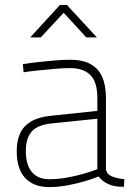

<svg xmlns="http://www.w3.org/2000/svg" viewBox="-20 -752 535 781"><path d="M179 9Q118 9 83 -27.5Q48 -64 48 -137Q48 -180 62 -210Q76 -240 106.5 -258Q137 -276 186 -281L376 -301V-353Q376 -418 348 -446.5Q320 -475 265 -475Q239 -475 204 -472Q169 -469 135 -465.5Q101 -462 76 -458L73 -491Q97 -495 131 -499Q165 -503 200.5 -506Q236 -509 265 -509Q316 -509 348 -491.5Q380 -474 395.5 -439.5Q411 -405 411 -353V-65Q413 -43 436.5 -34Q460 -25 486 -23L484 8Q473 8 461.5 7Q450 6 440 3.5Q430 1 421 -3Q409 -8 399 -16Q389 -24 381 -34Q359 -25 325.5 -15Q292 -5 254 2Q216 9 179 9ZM180 -23Q215 -23 251.5 -29.5Q288 -36 321 -45.5Q354 -55 376 -64V-269L190 -250Q132 -244 108.5 -216.5Q85 -189 85 -137Q85 -82 109.5 -52.5Q134 -23 180 -23ZM103 -600 224 -732H252L374 -600H331L239 -700L146 -600Z"/></svg>

Font: Cairo Play ExtraLight
Style: Regular
Weight: 250
Version: Version 3.119